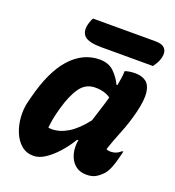

<svg xmlns="http://www.w3.org/2000/svg" viewBox="-135 -838 870 956"><g transform="rotate(20 300.0 -360.0)"><path d="M297 -552Q344 -552 372.5 -524.5Q401 -497 417 -462H422Q426 -482 429 -503Q432 -524 432 -540Q456 -548 487 -548Q521 -548 543 -532Q565 -516 570 -477Q575 -438 558 -369Q542 -305 519 -249Q496 -193 480 -144Q489 -139 503 -139Q516 -139 529 -143.5Q542 -148 557 -161H563Q562 -154 559.5 -146Q557 -138 555 -129Q548 -98 537 -71Q526 -44 512 -29Q494 -10 475.5 0Q457 10 428 10Q392 10 368.5 -10Q345 -30 335.5 -64Q326 -98 333 -138H327Q302 -97 271.5 -63Q241 -29 209.5 -8.5Q178 12 149 12Q111 12 84.5 -10.5Q58 -33 43 -69.5Q28 -106 25 -147.5Q22 -189 31 -227L38 -255Q76 -406 142.5 -479Q209 -552 297 -552ZM171 -146Q176 -145 180.5 -144.5Q185 -144 189 -144Q232 -144 275.5 -170.5Q319 -197 363 -254Q373 -287 384 -320.5Q395 -354 405 -390Q374 -413 324 -413Q273 -413 243 -370.5Q213 -328 193 -255L188 -237Q181 -211 177 -188Q173 -165 171 -146ZM195 -732H527Q563 -732 577 -714Q591 -696 583 -665Q579 -649 571.5 -636Q564 -623 556 -612H282Q215 -612 192.5 -633.5Q170 -655 181 -698Q184 -709 187.5 -717.5Q191 -726 195 -732Z"/></g></svg>

Font: Recursive Sn Csl St XBd
Style: Italic
Weight: 800
Italic angle: -15°
Version: Version 1.079;hotconv 1.0.112;makeotfexe 2.5.65598; ttfautoh